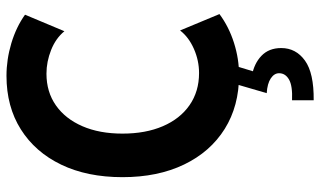

<svg xmlns="http://www.w3.org/2000/svg" viewBox="-222 -546 1011 607"><g transform="rotate(-90 283.5 -242.5)"><path d="M349.6 7.8Q252 7.8 179.4 -37.6Q106.9 -83 66.9 -166Q26.9 -249 26.9 -360.8Q26.9 -472.2 66.4 -554.4Q106 -636.7 178 -682.1Q250 -727.5 347.2 -727.5Q398.9 -727.5 450.2 -712.2Q501.5 -696.8 540.5 -668.9L488.3 -544.4Q465.8 -571.8 429 -586.4Q392.1 -601.1 354 -601.1Q296.4 -601.1 253.9 -571.3Q211.4 -541.5 188 -487.5Q164.6 -433.6 164.6 -360.8Q164.6 -287.6 188 -233.2Q211.4 -178.7 254.6 -148.7Q297.9 -118.7 356 -118.7Q395.5 -118.7 432.6 -135Q469.7 -151.4 490.7 -178.7L542.5 -54.2Q502.4 -24.4 451.7 -8.3Q400.9 7.8 349.6 7.8ZM270 243.7V175.3Q315.4 177.2 335.4 165.8Q355.5 154.3 355.5 134.3Q355.5 119.1 339.4 108.2Q323.2 97.2 292.5 95.2L320.3 0H377.4L353 80.1L347.2 48.3Q386.2 55.2 410.6 78.6Q435.1 102.1 435.1 141.1Q435.1 187.5 395.5 216.1Q356 244.6 270 243.7Z"/></g></svg>

Font: Reddit Sans Condensed
Style: Bold
Weight: 700
Designer: Stephen Hutchings
Foundry: Reddit
Version: Version 1.014